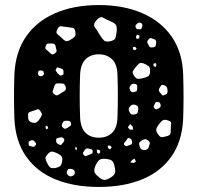

<svg xmlns="http://www.w3.org/2000/svg" viewBox="-20 -730 782 760"><path d="M371 10Q273 10 199.5 -20Q126 -50 83.5 -110.5Q41 -171 37 -260Q34 -346 37 -436Q41 -524 83 -585Q125 -646 199 -678Q273 -710 371 -710Q469 -710 543 -678Q617 -646 659.5 -585Q702 -524 705 -436Q708 -346 705 -260Q701 -171 658.5 -110.5Q616 -50 542.5 -20Q469 10 371 10ZM421 -644Q400 -653 388 -660Q376 -667 362 -650Q347 -633 355.5 -622Q364 -611 375 -592Q385 -576 392 -569.5Q399 -563 417 -567Q435 -571 437.5 -580.5Q440 -590 442 -608Q443 -624 439 -631Q435 -638 421 -644ZM540 -638Q531 -643 525 -638Q520 -634 517.5 -631Q515 -628 517 -622Q520 -615 523.5 -614.5Q527 -614 534 -614Q539 -614 540 -617Q541 -620 543 -625Q545 -634 540 -638ZM278 -605Q276 -619 267 -620Q258 -621 244 -623Q230 -625 221.5 -626Q213 -627 207 -614Q200 -601 206.5 -595.5Q213 -590 224 -580Q233 -571 239 -568Q245 -565 256 -571Q269 -578 275 -584Q281 -590 278 -605ZM532 -589 522 -593 518 -584 521 -576 531 -578ZM592 -574Q583 -577 578.5 -579Q574 -581 568 -574Q562 -567 563 -562.5Q564 -558 569 -550Q572 -543 576.5 -542.5Q581 -542 588 -543Q595 -545 596 -548Q597 -551 598 -558Q599 -564 598 -567.5Q597 -571 592 -574ZM181 -558Q172 -558 168 -557Q164 -556 161 -548Q158 -540 160.5 -536.5Q163 -533 170 -528Q178 -521 182.5 -516.5Q187 -512 196 -518Q205 -524 204 -530Q203 -536 200 -547Q198 -555 193.5 -556.5Q189 -558 181 -558ZM515 -545 506 -543 507 -534 515 -531 521 -538ZM371 -185Q404 -185 424 -204.5Q444 -224 445 -266Q448 -352 445 -434Q444 -476 423.5 -495.5Q403 -515 371 -515Q339 -515 319 -495.5Q299 -476 297 -434Q294 -352 297 -266Q299 -224 318.5 -204.5Q338 -185 371 -185ZM548 -479Q536 -483 530.5 -478.5Q525 -474 517 -464Q509 -454 506 -448Q503 -442 510 -431Q517 -420 524 -418.5Q531 -417 544 -420Q558 -424 565.5 -427.5Q573 -431 574 -446Q575 -462 569 -467.5Q563 -473 548 -479ZM595 -481 587 -477 588 -468 597 -465 599 -474ZM222 -459Q215 -460 211 -462.5Q207 -465 203 -459Q199 -453 201 -449.5Q203 -446 208 -440Q213 -435 216 -432.5Q219 -430 225 -432Q232 -435 231.5 -439Q231 -443 231 -450Q231 -456 222 -459ZM153 -444Q151 -451 143 -451Q138 -451 135 -450.5Q132 -450 131 -445Q128 -436 135 -430Q142 -426 150 -431Q156 -436 153 -444ZM240 -386Q236 -398 229.5 -399Q223 -400 210 -400Q201 -400 198.5 -396Q196 -392 193 -383Q190 -374 188.5 -368.5Q187 -363 195 -357Q203 -351 208 -353Q213 -355 221 -361Q231 -367 237 -371Q243 -375 240 -386ZM517 -397Q504 -402 497 -392Q489 -382 496 -371Q500 -365 504 -365Q508 -365 515 -367Q521 -368 522 -371.5Q523 -375 523 -381Q523 -387 523 -391Q523 -395 517 -397ZM628 -393Q620 -395 617.5 -391.5Q615 -388 611 -381Q606 -373 612 -365Q618 -359 621 -354.5Q624 -350 631 -354Q640 -357 642 -361.5Q644 -366 643 -375Q642 -390 628 -393ZM606 -326Q599 -327 596.5 -325Q594 -323 592 -317Q589 -312 588.5 -308.5Q588 -305 592 -301Q596 -296 599.5 -297.5Q603 -299 608 -301Q617 -306 616 -313Q615 -319 613.5 -322Q612 -325 606 -326ZM518 -314Q504 -320 495 -309Q485 -298 493 -286Q497 -278 501.5 -277Q506 -276 514 -277Q522 -279 524 -283Q526 -287 527 -295Q528 -303 526.5 -307Q525 -311 518 -314ZM139 -291Q133 -300 127 -297Q121 -294 110 -291Q101 -288 96 -286Q91 -284 91 -274Q91 -262 93 -255.5Q95 -249 107 -245Q119 -242 124.5 -245.5Q130 -249 137 -259Q144 -269 145.5 -275Q147 -281 139 -291ZM646 -253Q632 -258 625 -254Q618 -250 609 -238Q600 -226 598.5 -218Q597 -210 606 -198Q614 -186 622 -187Q630 -188 644 -192Q654 -196 655 -202Q656 -208 656 -219Q656 -232 657.5 -240.5Q659 -249 646 -253ZM261 -242Q259 -250 254.5 -251Q250 -252 242 -252Q231 -253 227 -242Q224 -236 224.5 -232Q225 -228 230 -224Q236 -219 239.5 -220.5Q243 -222 249 -225Q255 -230 259 -232.5Q263 -235 261 -242ZM505 -229 495 -239 486 -226 494 -217H507ZM169 -229 162 -233 160 -226 163 -218 171 -222ZM233 -181Q228 -188 219 -186Q212 -184 207 -183Q202 -182 202 -175Q202 -167 205 -163.5Q208 -160 216 -157Q222 -155 224 -158.5Q226 -162 231 -167Q237 -175 233 -181ZM503 -167Q503 -180 492 -183Q486 -185 484.5 -181.5Q483 -178 479 -173Q475 -168 472 -165Q469 -162 472 -156Q477 -151 480.5 -151.5Q484 -152 491 -155Q497 -157 500 -159Q503 -161 503 -167ZM566 -174Q558 -180 553 -179Q548 -178 540 -173Q532 -168 531 -163.5Q530 -159 533 -150Q536 -137 550 -136Q564 -135 569 -148Q572 -157 573 -162.5Q574 -168 566 -174ZM115 -172Q110 -177 102 -174Q98 -172 95.5 -170.5Q93 -169 93 -164Q93 -158 94.5 -155Q96 -152 102 -151Q109 -149 113 -149Q117 -149 121 -155Q125 -161 122 -164Q119 -167 115 -172ZM422 -147 416 -154 406 -153 408 -143 416 -139ZM283 -148 277 -146 278 -139 285 -137ZM330 -142Q321 -144 316 -137Q312 -131 309.5 -127Q307 -123 311 -117Q316 -111 320.5 -112.5Q325 -114 332 -117Q339 -120 343 -121.5Q347 -123 347 -131Q347 -138 342 -139Q337 -140 330 -142ZM375 -136 363 -138 364 -126 372 -121 377 -128ZM207 -123Q194 -129 186.5 -130Q179 -131 169 -120Q159 -110 160 -102.5Q161 -95 168 -82Q174 -70 180 -66.5Q186 -63 199 -65Q213 -68 218.5 -73Q224 -78 226 -92Q228 -105 223.5 -111Q219 -117 207 -123ZM513 -102 503 -97 496 -87 509 -85 518 -90ZM400 -101Q383 -103 375 -98Q367 -93 359 -77Q352 -61 353.5 -51.5Q355 -42 369 -31Q382 -19 391.5 -18Q401 -17 416 -26Q431 -35 434.5 -43.5Q438 -52 434 -69Q431 -86 424.5 -92.5Q418 -99 400 -101ZM264 -61Q257 -62 253.5 -61.5Q250 -61 247 -56Q241 -47 248 -38Q255 -29 265 -33Q277 -37 276 -48Q276 -54 273 -56.5Q270 -59 264 -61Z"/></svg>

Font: Rubik Moonrocks
Style: Regular
Weight: 400
Designer: Hubert and Fischer, NaN
Foundry: Hubert and Fischer, NaN
Version: Version 2.200